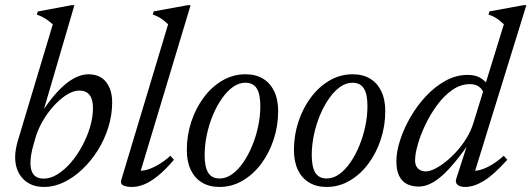

<svg xmlns="http://www.w3.org/2000/svg" viewBox="-20 -730 2104 760"><path d="M113 -158.5Q106.5 -136.5 103.5 -117.8Q100.5 -99 100.5 -84.5Q100.5 -53.5 113.8 -38.2Q127 -23 153 -23Q180 -23 207.8 -40.2Q235.5 -57.5 260.5 -86.5Q285.5 -115.5 305.2 -152Q325 -188.5 336.5 -227.2Q348 -266 348 -302.5Q348 -336.5 334.5 -354Q321 -371.5 293.5 -371.5Q275.5 -371.5 255 -361Q234.5 -350.5 214 -332Q193.5 -313.5 175 -289.5Q156.5 -265.5 142.2 -238.2Q128 -211 120 -183ZM189 -633.5Q179.5 -642 170.5 -648.8Q161.5 -655.5 151 -661.2Q140.5 -667 126 -672L129.5 -684.5L263 -709.5H274.5L141 -253.5L136.5 -271.5Q172.5 -329 206 -365.2Q239.5 -401.5 270.5 -418.8Q301.5 -436 329 -436Q376.5 -436 400.2 -405Q424 -374 424 -325.5Q424 -275 408.8 -226Q393.5 -177 366.8 -134.5Q340 -92 305.5 -59.5Q271 -27 232.5 -8.5Q194 10 155 10Q101.5 10 70.8 -22.5Q40 -55 40 -108Q40 -123 42.8 -139.2Q45.5 -155.5 50.5 -172.5Z M645.5 -634Q636.5 -642.5 628 -649.2Q619.5 -656 609.2 -661.8Q599 -667.5 584.5 -672.5L588.5 -685L723 -709.5H734.5L533 -40.5L527 -54.5Q543.5 -52.5 564.8 -59Q586 -65.5 609.2 -79.5Q632.5 -93.5 654.5 -113.5L668.5 -97.5Q633.5 -56.5 604 -33Q574.5 -9.5 549.8 0.2Q525 10 502.5 10Q479 10 467.2 3.5Q455.5 -3 460 -17.5Z M952 -436Q992 -436 1020.8 -418.8Q1049.5 -401.5 1065.2 -369Q1081 -336.5 1081 -290Q1081 -231.5 1063.2 -177.8Q1045.5 -124 1014 -81.8Q982.5 -39.5 940.2 -14.8Q898 10 848.5 10Q809 10 780 -7.2Q751 -24.5 735.2 -57.2Q719.5 -90 719.5 -136Q719.5 -194.5 737.2 -248.2Q755 -302 786.5 -344.2Q818 -386.5 860.2 -411.2Q902.5 -436 952 -436ZM849.5 -23.5Q875 -23.5 898.8 -40.5Q922.5 -57.5 942.8 -86.8Q963 -116 978.2 -153Q993.5 -190 1002 -230.5Q1010.5 -271 1010.5 -310Q1010.5 -357.5 996.2 -380Q982 -402.5 951 -402.5Q925.5 -402.5 901.8 -385.5Q878 -368.5 857.8 -339.2Q837.5 -310 822.2 -273Q807 -236 798.5 -195.5Q790 -155 790 -116Q790 -69 804.2 -46.2Q818.5 -23.5 849.5 -23.5Z M1376 -436Q1416 -436 1444.8 -418.8Q1473.5 -401.5 1489.2 -369Q1505 -336.5 1505 -290Q1505 -231.5 1487.2 -177.8Q1469.5 -124 1438 -81.8Q1406.5 -39.5 1364.2 -14.8Q1322 10 1272.5 10Q1233 10 1204 -7.2Q1175 -24.5 1159.2 -57.2Q1143.5 -90 1143.5 -136Q1143.5 -194.5 1161.2 -248.2Q1179 -302 1210.5 -344.2Q1242 -386.5 1284.2 -411.2Q1326.5 -436 1376 -436ZM1273.5 -23.5Q1299 -23.5 1322.8 -40.5Q1346.5 -57.5 1366.8 -86.8Q1387 -116 1402.2 -153Q1417.5 -190 1426 -230.5Q1434.5 -271 1434.5 -310Q1434.5 -357.5 1420.2 -380Q1406 -402.5 1375 -402.5Q1349.5 -402.5 1325.8 -385.5Q1302 -368.5 1281.8 -339.2Q1261.5 -310 1246.2 -273Q1231 -236 1222.5 -195.5Q1214 -155 1214 -116Q1214 -69 1228.2 -46.2Q1242.5 -23.5 1273.5 -23.5Z M1893 -365Q1889 -377 1875.5 -387Q1862 -397 1840.5 -397Q1803.5 -397 1770.8 -374.2Q1738 -351.5 1711 -315Q1684 -278.5 1664.2 -237.2Q1644.5 -196 1633.8 -158.2Q1623 -120.5 1623 -95.5Q1623 -73.5 1635 -62.5Q1647 -51.5 1665.5 -51.5Q1680 -51.5 1700.5 -61.5Q1721 -71.5 1743.5 -89.2Q1766 -107 1787.8 -131Q1809.5 -155 1827 -183.8Q1844.5 -212.5 1854 -243.5L1974.5 -634Q1965.5 -642.5 1957 -649.2Q1948.5 -656 1938.2 -661.8Q1928 -667.5 1913.5 -672.5L1917.5 -685L2052 -709.5H2063.5L1855 -35.5L1846.5 -54.5Q1863 -52 1884.2 -58.5Q1905.5 -65 1928.8 -79.2Q1952 -93.5 1974 -113.5L1988 -97.5Q1934 -37.5 1894.8 -13.8Q1855.5 10 1822 10Q1800.5 10 1790.8 1Q1781 -8 1786 -22.5L1838 -183.5H1851Q1813 -127.5 1782.2 -90.2Q1751.5 -53 1726.2 -31.5Q1701 -10 1679.2 -0.8Q1657.5 8.5 1638 8.5Q1611 8.5 1591 -1.5Q1571 -11.5 1560 -33.8Q1549 -56 1549 -91.5Q1549 -129.5 1563.8 -175.2Q1578.5 -221 1604.8 -266.5Q1631 -312 1666.5 -349.8Q1702 -387.5 1743.8 -410.5Q1785.5 -433.5 1831 -433.5Q1860 -433.5 1878.8 -423.2Q1897.5 -413 1913 -392.5Z"/></svg>

Font: Newsreader 18pt
Style: Italic
Weight: 400
Italic angle: -17°
Version: Version 1.003